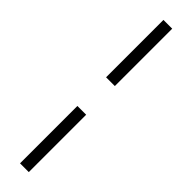

<svg xmlns="http://www.w3.org/2000/svg" viewBox="-314 -676 852 852"><g transform="rotate(45 112.5 -250.0)"><path d="M85 -340V-700H140V-340ZM85 200V-160H140V200Z"/></g></svg>

Font: Yeseva One
Style: Regular
Weight: 400
Designer: Jovanny Lemonad
Foundry: Jovanny Lemonad
Version: Version 2.000